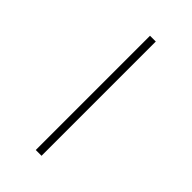

<svg xmlns="http://www.w3.org/2000/svg" viewBox="39 -220 423 423"><g transform="rotate(-45 250.0 -9.0)"><path d="M72 0V-18H428V0Z"/></g></svg>

Font: Zed Mono Thin
Style: Regular
Weight: 100
Monospace: yes
Designer: Belleve Invis
Foundry: Belleve Invis
Version: Version 1.0.0; ttfautohint (v1.8.4)